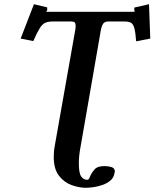

<svg xmlns="http://www.w3.org/2000/svg" viewBox="-20 -695 733 911"><path d="M363 -3Q354 43 354 79Q354 126 365 142Q376 158 394 158Q400 158 404 150Q408 142 411 134Q415 125 428.5 109Q442 93 476 93Q494 93 509.5 98Q525 103 525 119Q525 119 524.5 120.5Q524 122 523 127Q520 148 504 161.5Q488 175 466.5 182.5Q445 190 423.5 193Q402 196 387 196Q356 196 320.5 183.5Q285 171 260 139Q235 107 235 50Q235 39 236 25.5Q237 12 240 -4L338 -558Q338 -561 338.5 -564Q339 -567 339 -571Q339 -584 334.5 -588.5Q330 -593 319 -593H229Q209 -593 195 -587Q181 -581 168.5 -561Q156 -541 138 -500L78 -512L141 -675L204 -660V-650Q204 -640 196 -639H619Q618 -640 617.5 -647.5Q617 -655 617 -659L687 -675L693 -512L626 -499Q623 -541 617.5 -561Q612 -581 601.5 -587Q591 -593 572 -593H494Q479 -593 471.5 -585Q464 -577 459 -555Q436 -420 411 -278.5Q386 -137 363 -3Z"/></svg>

Font: Libertinus Serif Semibold Italic
Style: Regular
Weight: 600
Italic angle: -11.5°
Designer: Philipp H. Poll, Khaled Hosny
Foundry: Caleb Maclennan
Version: Version 7.051;RELEASE